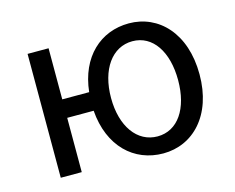

<svg xmlns="http://www.w3.org/2000/svg" viewBox="-84 -679 993 813"><g transform="rotate(-15 412.5 -272.0)"><path d="M534 -63C445 -63 385 -146 385 -271C385 -396 445 -480 534 -480C623 -480 679 -396 679 -271C679 -146 623 -63 534 -63ZM539 13C669 13 773 -91 773 -271C773 -452 669 -557 539 -557C415 -557 318 -470 302 -319H184V-543H92V0H184V-238H300C312 -79 411 13 539 13Z"/></g></svg>

Font: Noto Sans Mono CJK SC
Style: Regular
Weight: 400
Designer: Ryoko NISHIZUKA 西塚涼子 (kana, bopomofo & ideographs); Paul D. Hunt (Latin, Greek & Cyrillic); Sandoll Communications 산돌커뮤니
Foundry: Adobe
Version: Version 2.004;hotconv 1.0.118;makeotfexe 2.5.65603